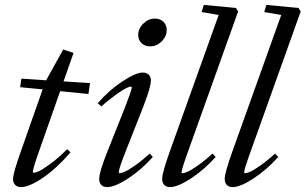

<svg xmlns="http://www.w3.org/2000/svg" viewBox="-20 -745 1235 776"><path d="M65.4 11.2Q49.8 11.2 41.3 2.4Q32.7 -6.3 32.7 -22Q32.7 -44.9 64.9 -134.8L152.3 -383.8L61.5 -392.6L66.4 -427.2L166.5 -420.4L235.4 -544.9L277.3 -531.2L236.8 -416L343.8 -409.2L337.4 -365.2L223.1 -376.5L138.2 -134.8Q112.8 -63.5 112.8 -50.8Q112.8 -46.9 116.7 -46.9Q123.5 -46.9 138.2 -53.5Q152.8 -60.1 184.3 -83.3Q215.8 -106.4 251.5 -142.1L265.1 -129.4Q208.5 -64 153.1 -26.4Q97.7 11.2 65.4 11.2Z M586.4 -557.6Q565.4 -557.6 552 -570.6Q538.6 -583.5 538.6 -603.5Q538.6 -629.9 559.3 -649.9Q580.1 -669.9 606 -669.9Q627 -669.9 640.4 -657Q653.8 -644 653.8 -624Q653.8 -597.7 633.3 -577.6Q612.8 -557.6 586.4 -557.6ZM413.1 11.2Q397.9 11.2 389.4 2.4Q380.9 -6.3 380.9 -22Q380.9 -49.8 415 -134.8L484.4 -309.1Q512.7 -381.8 512.7 -391.6Q512.7 -395 507.8 -395Q502.4 -395 488 -387.7Q473.6 -380.4 446.8 -361.1Q419.9 -341.8 389.2 -314.9L375 -327.6Q419.4 -379.4 473.9 -415.5Q528.3 -451.7 556.6 -451.7Q572.3 -451.7 581.1 -443.1Q589.8 -434.6 589.8 -419.4Q589.8 -392.1 556.2 -306.2L487.3 -131.8Q460 -62.5 460 -48.8Q460 -44.9 463.4 -44.9Q470.2 -44.9 483.9 -50.8Q497.6 -56.6 525.4 -75.9Q553.2 -95.2 585 -124.5L597.7 -110.4Q549.3 -57.1 496.6 -22.9Q443.8 11.2 413.1 11.2Z M667.5 11.2Q652.3 11.2 643.8 2.4Q635.3 -6.3 635.3 -22Q635.3 -46.4 667 -134.8L863.8 -684.6L794.9 -696.3L803.7 -725.1L933.6 -712.9L942.4 -698.7L739.7 -131.8Q713.9 -60.5 713.9 -48.8Q713.9 -44.9 718.3 -44.9Q724.6 -44.9 738 -50.8Q751.5 -56.6 779.3 -75.9Q807.1 -95.2 838.9 -124.5L851.6 -110.4Q803.2 -57.1 750.5 -22.9Q697.8 11.2 667.5 11.2Z M920.4 11.2Q905.3 11.2 896.7 2.4Q888.2 -6.3 888.2 -22Q888.2 -46.4 919.9 -134.8L1116.7 -684.6L1047.9 -696.3L1056.6 -725.1L1186.5 -712.9L1195.3 -698.7L992.7 -131.8Q966.8 -60.5 966.8 -48.8Q966.8 -44.9 971.2 -44.9Q977.5 -44.9 991 -50.8Q1004.4 -56.6 1032.2 -75.9Q1060.1 -95.2 1091.8 -124.5L1104.5 -110.4Q1056.2 -57.1 1003.4 -22.9Q950.7 11.2 920.4 11.2Z"/></svg>

Font: Elstob 10pt
Style: Italic
Weight: 400
Italic angle: -20°
Designer: Peter S. Baker
Version: Version 1.015